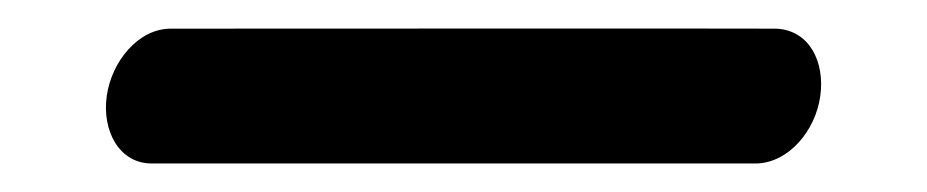

<svg xmlns="http://www.w3.org/2000/svg" viewBox="-20 -376 647 134"><path d="M521.5 -356C520 -356.2 99.5 -356 99.1 -356C76.6 -356 57.9 -333.2 54.5 -309C51.1 -284.8 63.1 -261.9 85.9 -261.9H508C530.4 -262.5 549.1 -284.6 552.5 -309C555.8 -332.7 545 -355.1 521.5 -356Z"/></svg>

Font: Hi.
Style: Black
Weight: 400
Designer: Mew Too, Robert Jablonski
Foundry: Cannot Into Space Fonts
Version: Version 1.996